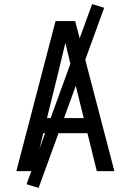

<svg xmlns="http://www.w3.org/2000/svg" viewBox="-20 -838 640 940"><path d="M60 0 188 -490 252 -735H348L412 -490L540 0H454L408 -186H192L146 0ZM390 -260 333 -490Q325 -525 316.5 -559.5Q308 -594 300 -628Q292 -594 283.5 -559.5Q275 -525 267 -490L210 -260ZM169 82 110 64 431 -818 490 -800Z"/></svg>

Font: Nova
Style: Regular
Weight: 400
Monospace: yes
Designer: Belleve Invis
Foundry: Belleve Invis
Version: Version 24.1.4; ttfautohint (v1.8.4)